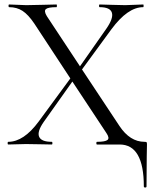

<svg xmlns="http://www.w3.org/2000/svg" viewBox="-20 -645 687 857"><path d="M625 -12Q633 -12 634.5 -10Q636 -8 636 0L635 53Q634 106 634 187Q634 192 628 192Q622 192 622 187Q622 0 514 0H413Q410 0 410 -6Q410 -12 413 -12Q450 -12 460 -20.5Q470 -29 455 -51L303 -281L176 -102Q145 -58 154.5 -35Q164 -12 211 -12Q214 -12 214 -6Q214 0 211 0Q195 0 160 -1Q125 -2 96 -2Q79 -2 55.5 -1Q32 0 17 0Q14 0 14 -6Q14 -12 17 -12Q86 -12 153 -103L294 -295L133 -540Q106 -580 80.5 -596.5Q55 -613 21 -613Q18 -613 18 -619Q18 -625 21 -625Q33 -625 59 -623.5Q85 -622 97 -622Q126 -622 171.5 -623.5Q217 -625 232 -625Q234 -625 234 -619Q234 -613 232 -613Q195 -613 185 -604.5Q175 -596 189 -573L337 -349L454 -516Q487 -563 479.5 -588Q472 -613 425 -613Q422 -613 422 -619Q422 -625 425 -625Q440 -625 475.5 -623.5Q511 -622 539 -622Q556 -622 580 -623.5Q604 -625 619 -625Q621 -625 621 -619Q621 -613 619 -613Q550 -613 477 -514L346 -335L513 -83Q560 -12 625 -12Z"/></svg>

Font: Cormorant SC
Style: Regular
Weight: 400
Designer: Christian Thalmann (Catharsis Fonts)
Version: Version 1.000;PS 002.000;hotconv 1.0.88;makeotf.lib2.5.64775